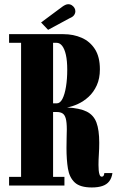

<svg xmlns="http://www.w3.org/2000/svg" viewBox="-20 -858 540 888"><path d="M404.5 9Q350.5 9 325.8 -14Q301 -37 294.2 -78.2Q287.5 -119.5 287.5 -173.5Q287.5 -200 288.2 -223.2Q289 -246.5 289 -259Q289 -292.5 284.2 -309.8Q279.5 -327 269.2 -333.5Q259 -340 242.5 -340H225.5V-40H278V0H22V-40H77.5V-660H22V-700H273.5Q319.5 -700 357.8 -683.2Q396 -666.5 419 -630.8Q442 -595 442 -537.5Q442 -495 427.5 -463.2Q413 -431.5 389.8 -410.2Q366.5 -389 340.2 -377Q314 -365 290 -361Q348.5 -358 380.8 -342Q413 -326 426 -291.5Q439 -257 439 -197.5Q439 -170 437.2 -143.8Q435.5 -117.5 435.5 -95.5Q435.5 -83.5 436.5 -70.8Q437.5 -58 440.8 -49.5Q444 -41 450 -41Q457 -41 459.5 -46Q462 -51 462.5 -57.5H500Q496.5 -34 485 -19.2Q473.5 -4.5 453.5 2.2Q433.5 9 404.5 9ZM225.5 -380H242.5Q258 -380 268.8 -400.8Q279.5 -421.5 285.2 -457Q291 -492.5 291 -535.5Q291 -576.5 284.8 -604.2Q278.5 -632 267.5 -646Q256.5 -660 242 -660H225.5ZM202.5 -720 170 -754 267.5 -826.5Q275 -832 282 -835.2Q289 -838.5 295.5 -838.5Q305.5 -838.5 313 -833.2Q320.5 -828 324.5 -821Q328.5 -814 328.5 -806Q328.5 -796.5 322.5 -788Q316.5 -779.5 302.5 -774Z"/></svg>

Font: Imbue Thin 10pt Black
Style: Regular
Weight: 900
Version: Version 1.102